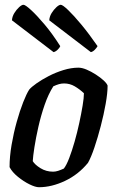

<svg xmlns="http://www.w3.org/2000/svg" viewBox="-20 -783 486 803"><path d="M143 0Q128 0 103.5 -12Q79 -24 55 -43.5Q31 -63 20 -84Q20 -128 28.5 -177.5Q37 -227 50 -273.5Q63 -320 77 -355.5Q91 -391 102 -408Q111 -419 133 -434.5Q155 -450 184 -465Q213 -480 245.5 -490Q278 -500 308 -500Q323 -500 342 -492Q361 -484 380.5 -471.5Q400 -459 413.5 -446.5Q427 -434 430 -425Q430 -394 422 -349Q414 -304 401.5 -256Q389 -208 375 -166.5Q361 -125 348 -102Q308 -53 252 -26.5Q196 0 143 0ZM202 -65Q212 -65 223 -68.5Q234 -72 247 -78Q258 -92 269.5 -122Q281 -152 292 -190.5Q303 -229 311.5 -268.5Q320 -308 325.5 -341Q331 -374 331 -393Q313 -410 292.5 -422Q272 -434 248 -434Q237 -434 226.5 -431Q216 -428 203 -422Q182 -389 166.5 -344Q151 -299 140.5 -252.5Q130 -206 124 -167.5Q118 -129 117 -109Q126 -94 149.5 -79.5Q173 -65 202 -65ZM360 -565 186 -698Q187 -714 196 -728.5Q205 -743 216 -753Q227 -763 234 -763Q242 -763 265 -741Q288 -719 320 -680.5Q352 -642 388 -590Q385 -584 377 -575.5Q369 -567 360 -565ZM204 -565 30 -698Q31 -714 40 -728.5Q49 -743 60 -753Q71 -763 78 -763Q86 -763 110 -741Q134 -719 166.5 -680.5Q199 -642 232 -590Q230 -584 221.5 -575.5Q213 -567 204 -565Z"/></svg>

Font: Texturina 72pt 72pt SemiBold
Style: Italic
Weight: 600
Italic angle: -11°
Designer: Guillermo Torres Carreño
Foundry: Omnibus-Type
Version: Version 1.002; ttfautohint (v1.8.3)